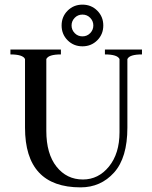

<svg xmlns="http://www.w3.org/2000/svg" viewBox="-20 -799 658 829"><path d="M302.5 -722Q289 -708 289 -689Q289 -670 302.5 -656Q316 -642 336 -642Q356 -642 369.5 -656Q383 -670 383 -689Q383 -708 369.5 -722Q356 -736 336 -736Q316 -736 302.5 -722ZM272 -625Q246 -651 246 -689Q246 -727 272 -753Q298 -779 336 -779Q374 -779 400 -753Q426 -727 426 -689Q426 -651 400 -625Q374 -599 336 -599Q298 -599 272 -625ZM338 -24Q405 -24 450.5 -80Q496 -136 496 -228V-544Q487 -564 433 -564V-585H593V-564Q539 -564 530 -544V-248Q530 -118 472.5 -54Q415 10 328 10Q88 10 88 -248V-544Q79 -564 25 -564V-585H243V-564Q189 -564 180 -544V-234Q180 -135 224 -79.5Q268 -24 338 -24Z"/></svg>

Font: Judson
Style: Regular
Weight: 400
Version: Version 20110429